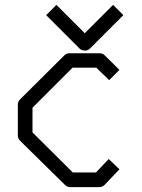

<svg xmlns="http://www.w3.org/2000/svg" viewBox="-20 -815 580 786"><path d="M469 -529 427 -487 374 -538H277L113 -374V-273L278 -109H373L425 -164L469 -122L408 -58Q399 -49 386 -49H266Q255 -49 245 -59L62 -239Q53 -248 53 -260V-386Q53 -399 61 -407L244 -589Q252 -597 265 -597H386Q400 -597 407 -590ZM464 -774 485 -753 348 -616Q340 -608 328 -608Q314 -608 306 -616L169 -753L190 -774L211 -795L327 -679L443 -795Z"/></svg>

Font: 3270 Nerd Font
Style: Regular
Weight: 400
Monospace: yes
Version: Version 3.0.1;Nerd Fonts 3.3.0